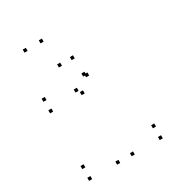

<svg xmlns="http://www.w3.org/2000/svg" viewBox="-192 -943 1005 1080"><g transform="rotate(-30 310.0 -403.0)"><path d="M367.3 -503V-523H347.3V-503ZM355 -514.8V-534.8H335V-514.8ZM90.5 -503.7V-523.7H70.5V-503.7ZM90.5 -428.5V-448.5H70.5V-428.5ZM295.2 -428.5V-448.5H275.2V-428.5ZM272.7 -458.3V-478.3H252.7V-458.3ZM272.7 10V-10H252.7V10ZM367.3 10V-10H347.3V10ZM549.3 10V-10H529.3V10ZM549.3 -66.5V-86.5H529.3V-66.5ZM90.5 -66.5V-86.5H70.5V-66.5ZM90.5 10V-10H70.5V10ZM240.7 -796.2V-816.2H220.7V-796.2ZM136.5 -796.2V-816.2H116.5V-796.2ZM262.3 -627.2V-647.2H242.3V-627.2ZM345.2 -627.2V-647.2H325.2V-627.2Z"/></g></svg>

Font: Monaspace Neon Dots Var
Style: Regular
Weight: 400
Designer: Riley Cran and the Lettermatic Team
Version: Version 1.100 (Monaspace Neon Dots)